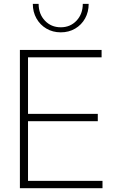

<svg xmlns="http://www.w3.org/2000/svg" viewBox="-20 -997 644 1017"><path d="M85.4 0V-732.4H518.1V-693.4H128.4V-394H498V-355H128.4V-39.1H522.9V0ZM449.7 -976.6Q449.7 -933.6 430.7 -899.4Q411.6 -865.2 378.2 -845.5Q344.7 -825.7 301.8 -825.7Q259.3 -825.7 225.8 -845.5Q192.4 -865.2 173.1 -899.4Q153.8 -933.6 153.8 -976.6H184.6Q184.6 -922.9 217.8 -887.7Q251 -852.5 301.8 -852.5Q352.5 -852.5 385.5 -887.7Q418.5 -922.9 418.5 -976.6Z"/></svg>

Font: Kumbh Sans ExtraLight
Style: Regular
Weight: 250
Version: Version 1.005